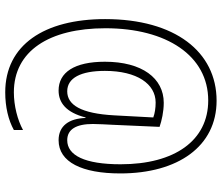

<svg xmlns="http://www.w3.org/2000/svg" viewBox="-77 -678 848 734"><g transform="rotate(90 347.0 -311.0)"><path d="M643 -347C643 -568 539 -715 365 -715C178 -715 53 -556 53 -289C53 -56 152 93 333 93C389 93 439 81 477 60V25C439 46 384 60 333 60C175 60 88 -75 88 -290C88 -524 193 -683 364 -683C517 -683 608 -555 608 -348C608 -211 574 -144 516 -144C474 -144 454 -179 454 -242C454 -263 456 -295 457 -316L465 -497C442 -505 407 -513 373 -513C279 -513 216 -430 216 -288C216 -171 257 -111 326 -111C373 -111 410 -140 429 -214H431C433 -151 461 -111 516 -111C600 -111 643 -201 643 -347ZM251 -288C251 -411 301 -482 372 -482C393 -482 413 -479 429 -473L421 -324C414 -196 381 -144 329 -144C278 -144 251 -196 251 -288Z"/></g></svg>

Font: Noto Sans Hebrew Condensed ExtraLight
Style: Regular
Weight: 200
Width: 3
Designer: Monotype Design Team
Foundry: Monotype Imaging Inc.
Version: Version 2.004